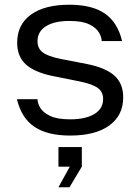

<svg xmlns="http://www.w3.org/2000/svg" viewBox="-20 -564 592 813"><path d="M277 10Q180.7 10 125.7 -27.1Q70.7 -64.2 51.7 -144H138.9V-142.8Q138.9 -127.6 150.3 -107.7Q161.8 -87.9 191.8 -73.3Q221.9 -58.7 277 -58.7Q342.2 -58.7 379.4 -81.1Q416.6 -103.5 416.6 -144.8Q416.6 -174.9 394.1 -191.5Q371.6 -208 317.4 -219.2L202.4 -242.2Q124.9 -258.5 88.8 -291.9Q52.7 -325.3 52.7 -382.8Q52.7 -459.5 110.6 -501.8Q168.4 -544 274 -544Q369.3 -544 423.6 -506.9Q478 -469.8 497 -390H410.5V-391.2Q410.5 -406.4 399.1 -426.3Q387.6 -446.1 358.2 -460.7Q328.8 -475.3 274 -475.3Q210.5 -475.3 174.6 -452.9Q138.8 -430.5 138.8 -389.2Q138.8 -359.1 160.8 -342.3Q182.8 -325.6 235.3 -314.8L350.3 -292.5Q428.8 -276.5 465.2 -243.1Q501.7 -209.7 501.7 -151.9Q501.7 -75.5 443 -32.7Q384.3 10 277 10ZM227.4 229 275.7 141.6H227.5V58.8H326.5V141.6L274.3 229Z"/></svg>

Font: Mozilla Text ExtraLight
Style: Regular
Weight: 200
Designer: Studio DRAMA
Foundry: Studio DRAMA
Version: Version 1.000